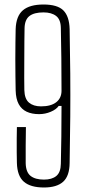

<svg xmlns="http://www.w3.org/2000/svg" viewBox="-20 -825 387 852"><path d="M175 7Q115.5 7 86 -18.5Q56.5 -44 55 -102Q54.5 -118.5 54.2 -148.8Q54 -179 54.2 -210.5Q54.5 -242 55 -261H95Q94.5 -224.5 94 -179.5Q93.5 -134.5 94 -101Q95 -60.5 116 -44.2Q137 -28 175 -28Q210.5 -28 230 -44.2Q249.5 -60.5 250 -98Q251.5 -153 252.2 -219.2Q253 -285.5 253 -355H240.5Q230 -339.5 205.2 -329Q180.5 -318.5 153.5 -318.5Q121.5 -318.5 98.5 -329.2Q75.5 -340 63 -363Q50.5 -386 49.5 -423.5Q49 -449 48.5 -485.8Q48 -522.5 48 -562.2Q48 -602 48.5 -637.5Q49 -673 49.5 -696Q51.5 -754 81.8 -779.5Q112 -805 173 -805Q235 -805 261.2 -778.8Q287.5 -752.5 289 -696Q291 -591.5 291.8 -497.5Q292.5 -403.5 291.8 -308Q291 -212.5 289 -102Q288.5 -44 260.2 -18.5Q232 7 175 7ZM162 -353Q205.5 -353 229 -371Q252.5 -389 253 -421Q253 -495.5 252.2 -567.2Q251.5 -639 250 -700.5Q249.5 -738.5 229 -754.2Q208.5 -770 173 -770Q131.5 -770 110.8 -754Q90 -738 89 -700.5Q88.5 -681.5 88.2 -643.2Q88 -605 87.8 -561.5Q87.5 -518 87.5 -480.5Q87.5 -443 88 -425.5Q89 -386 108.8 -369.5Q128.5 -353 162 -353Z"/></svg>

Font: Big Shoulders Thin
Style: Regular
Weight: 100
Version: Version 2.002